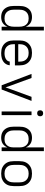

<svg xmlns="http://www.w3.org/2000/svg" viewBox="1258 -2034 783 3340"><g transform="rotate(90 1650.0 -363.5)"><path d="M276 8Q248 8 221 2Q194 -4 170.5 -18.5Q147 -33 129.5 -55Q112 -77 101.5 -102.5Q91 -128 87 -155Q83 -182 83 -210V-310Q83 -338 87 -365Q91 -392 101.5 -417.5Q112 -443 129.5 -465Q147 -487 170.5 -501.5Q194 -516 221 -522Q248 -528 276 -528Q303 -528 329.5 -522Q356 -516 378.5 -501.5Q401 -487 417.5 -465.5Q434 -444 444 -419V-735H509V0H444V-101Q434 -76 417.5 -54.5Q401 -33 378.5 -18.5Q356 -4 329.5 2Q303 8 276 8ZM299 -50H300Q320 -50 340.5 -54Q361 -58 378.5 -69Q396 -80 409 -95.5Q422 -111 430 -130Q438 -149 441 -169.5Q444 -190 444 -210V-310Q444 -330 441 -350.5Q438 -371 430 -390Q422 -409 408.5 -425Q395 -441 377.5 -451.5Q360 -462 340 -466Q320 -470 299 -470Q278 -470 257.5 -466Q237 -462 218.5 -452Q200 -442 186 -426Q172 -410 163.5 -391Q155 -372 151.5 -351.5Q148 -331 148 -310V-210Q148 -189 151.5 -168.5Q155 -148 163.5 -129Q172 -110 186 -94Q200 -78 218.5 -68Q237 -58 257.5 -54Q278 -50 299 -50Z M902 8Q873 8 844 3Q815 -2 788.5 -15Q762 -28 741 -49Q720 -70 706.5 -96.5Q693 -123 688 -152Q683 -181 683 -210V-310Q683 -339 688 -368Q693 -397 706 -423Q719 -449 740 -470Q761 -491 787 -504.5Q813 -518 842 -523Q871 -528 900 -528Q929 -528 958 -523Q987 -518 1013 -504.5Q1039 -491 1060 -470Q1081 -449 1094 -423Q1107 -397 1112 -368Q1117 -339 1117 -310V-231H748V-210Q748 -189 751.5 -168Q755 -147 764 -128Q773 -109 787.5 -93.5Q802 -78 820.5 -68Q839 -58 860 -54Q881 -50 902 -50Q918 -50 934 -51.5Q950 -53 965.5 -57Q981 -61 995.5 -68Q1010 -75 1022 -85.5Q1034 -96 1041.5 -110.5Q1049 -125 1050 -141H1115Q1113 -117 1103.5 -94.5Q1094 -72 1078 -54Q1062 -36 1041 -23.5Q1020 -11 997 -4Q974 3 950 5.5Q926 8 902 8ZM1052 -289V-310Q1052 -331 1048.5 -352Q1045 -373 1036.5 -392Q1028 -411 1013.5 -426.5Q999 -442 981 -452Q963 -462 942 -466Q921 -470 900 -470Q879 -470 858 -466Q837 -462 819 -452Q801 -442 786.5 -426.5Q772 -411 763.5 -392Q755 -373 751.5 -352Q748 -331 748 -310V-289Z M1463 0 1265 -520H1336L1463 -173Q1473 -147 1482 -120.5Q1491 -94 1500 -68Q1509 -94 1518 -120.5Q1527 -147 1537 -173L1664 -520H1735L1537 0Z M1918 0V-520H1982V0ZM1950 -618Q1939 -618 1929 -621Q1919 -624 1911.5 -631.5Q1904 -639 1901 -649Q1898 -659 1898 -670Q1898 -681 1901 -691Q1904 -701 1911.5 -708.5Q1919 -716 1929 -719Q1939 -722 1950 -722Q1961 -722 1971 -719Q1981 -716 1988.5 -708.5Q1996 -701 1999 -691Q2002 -681 2002 -670Q2002 -659 1999 -649Q1996 -639 1988.5 -631.5Q1981 -624 1971 -621Q1961 -618 1950 -618Z M2376 8Q2348 8 2321 2Q2294 -4 2270.5 -18.5Q2247 -33 2229.5 -55Q2212 -77 2201.5 -102.5Q2191 -128 2187 -155Q2183 -182 2183 -210V-310Q2183 -338 2187 -365Q2191 -392 2201.5 -417.5Q2212 -443 2229.5 -465Q2247 -487 2270.5 -501.5Q2294 -516 2321 -522Q2348 -528 2376 -528Q2403 -528 2429.5 -522Q2456 -516 2478.5 -501.5Q2501 -487 2517.5 -465.5Q2534 -444 2544 -419V-735H2609V0H2544V-101Q2534 -76 2517.5 -54.5Q2501 -33 2478.5 -18.5Q2456 -4 2429.5 2Q2403 8 2376 8ZM2399 -50H2400Q2420 -50 2440.5 -54Q2461 -58 2478.5 -69Q2496 -80 2509 -95.5Q2522 -111 2530 -130Q2538 -149 2541 -169.5Q2544 -190 2544 -210V-310Q2544 -330 2541 -350.5Q2538 -371 2530 -390Q2522 -409 2508.5 -425Q2495 -441 2477.5 -451.5Q2460 -462 2440 -466Q2420 -470 2399 -470Q2378 -470 2357.5 -466Q2337 -462 2318.5 -452Q2300 -442 2286 -426Q2272 -410 2263.5 -391Q2255 -372 2251.5 -351.5Q2248 -331 2248 -310V-210Q2248 -189 2251.5 -168.5Q2255 -148 2263.5 -129Q2272 -110 2286 -94Q2300 -78 2318.5 -68Q2337 -58 2357.5 -54Q2378 -50 2399 -50Z M3000 8Q2971 8 2942 3Q2913 -2 2887 -15.5Q2861 -29 2840 -50Q2819 -71 2806 -97Q2793 -123 2788 -152Q2783 -181 2783 -210V-310Q2783 -339 2788 -368Q2793 -397 2806 -423Q2819 -449 2840 -470Q2861 -491 2887 -504.5Q2913 -518 2942 -523Q2971 -528 3000 -528Q3029 -528 3058 -523Q3087 -518 3113 -504.5Q3139 -491 3160 -470Q3181 -449 3194 -423Q3207 -397 3212 -368Q3217 -339 3217 -310V-210Q3217 -181 3212 -152Q3207 -123 3194 -97Q3181 -71 3160 -50Q3139 -29 3113 -15.5Q3087 -2 3058 3Q3029 8 3000 8ZM3000 -50Q3021 -50 3042 -54Q3063 -58 3081 -68Q3099 -78 3113.5 -93.5Q3128 -109 3136.5 -128Q3145 -147 3148.5 -168Q3152 -189 3152 -210V-310Q3152 -331 3148.5 -352Q3145 -373 3136.5 -392Q3128 -411 3113.5 -426.5Q3099 -442 3081 -452Q3063 -462 3042 -466Q3021 -470 3000 -470Q2979 -470 2958 -466Q2937 -462 2919 -452Q2901 -442 2886.5 -426.5Q2872 -411 2863.5 -392Q2855 -373 2851.5 -352Q2848 -331 2848 -310V-210Q2848 -189 2851.5 -168Q2855 -147 2863.5 -128Q2872 -109 2886.5 -93.5Q2901 -78 2919 -68Q2937 -58 2958 -54Q2979 -50 3000 -50Z"/></g></svg>

Font: Iosevka Aile Light
Style: Regular
Weight: 300
Designer: Belleve Invis
Foundry: Belleve Invis
Version: Version 27.3.5; ttfautohint (v1.8.4)